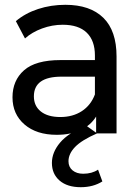

<svg xmlns="http://www.w3.org/2000/svg" viewBox="-20 -555 553 799"><path d="M410 -481C373.3 -517 320.7 -535 252 -535C212 -535 174.2 -529.2 138.5 -517.5C102.8 -505.8 72 -489 46 -467L84 -395C103.3 -412.3 127 -426.2 155 -436.5C183 -446.8 211.7 -452 241 -452C285 -452 318.3 -441 341 -419C363.7 -397 375 -365.3 375 -324V-305H232C162.7 -305 112 -290.8 80 -262.5C48 -234.2 32 -196.7 32 -150C32 -103.3 48.7 -65.7 82 -37C115.3 -8.3 160 6 216 6C254 6 287 -0.5 315 -13.5C343 -26.5 364.7 -45.3 380 -70V0H465V-320C465 -391.3 446.7 -445 410 -481ZM320.5 -92.5C295.5 -76.2 265.7 -68 231 -68C196.3 -68 169.3 -75.7 150 -91C130.7 -106.3 121 -127.3 121 -154C121 -208.7 159.3 -236 236 -236H375V-162C363.7 -132 345.5 -108.8 320.5 -92.5ZM228 196.5C249.3 214.8 278.7 224 316 224C350.7 224 380.7 216 406 200L388 151C371.3 162.3 350.7 168 326 168C308 168 293.3 163.3 282 154C270.7 144.7 265 132 265 116C265 95.3 274.2 75.5 292.5 56.5C310.8 37.5 341.3 18.7 384 0L339 -32C289 -12 252.7 11.5 230 38.5C207.3 65.5 196 93.7 196 123C196 153.7 206.7 178.2 228 196.5Z"/></svg>

Font: Rookery
Style: Regular
Weight: 400
Designer: Ryan Kimball / Julieta Ulanovsky
Foundry: Motorola Mobility LLC.
Version: Version 1.0